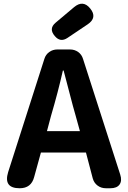

<svg xmlns="http://www.w3.org/2000/svg" viewBox="-20 -1004 681 1024"><path d="M276.4 -882.8Q335 -931.6 375 -965.8Q422.9 -1005.9 460.9 -959Q501 -910.2 447.3 -874L339.8 -801.8Q301.8 -776.4 272.5 -811.5Q238.3 -850.6 276.4 -882.8ZM230.5 -304.7H406.2L383.8 -385.7Q371.1 -428.7 349.6 -512.2Q328.1 -595.7 319.3 -627.9H315.4Q290 -514.6 252 -385.7ZM438.5 -190.4H198.2L162.1 -59.6Q146.5 0 85 0Q-2.9 0 23.4 -85.9L216.8 -690.4Q223.6 -712.9 242.7 -726.6Q261.7 -740.2 286.1 -740.2H353.5Q377.9 -740.2 397 -726.6Q416 -712.9 422.9 -689.5L621.1 -73.2Q631.8 -40 617.7 -20Q603.5 0 568.4 0H544.9Q519.5 0 500.5 -14.2Q481.4 -28.3 474.6 -52.7Z"/></svg>

Font: GenSenMaruGothic TW TTF Bold
Style: Regular
Weight: 700
Version: Version 1.301